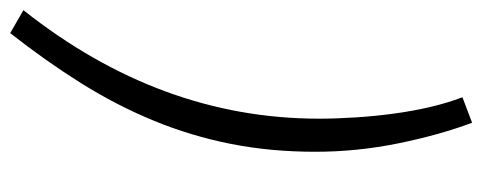

<svg xmlns="http://www.w3.org/2000/svg" viewBox="-349 -466 947 377"><g transform="rotate(90 124.5 -277.5)"><path d="M177 -731Q201 -667 217.5 -586Q234 -505 234 -423Q234 -335 218.5 -257Q203 -179 173 -106Q143 -33 99.5 36.5Q56 106 1 176L-44 150Q169 -119 169 -430Q169 -465 166.5 -503Q164 -541 159 -578Q154 -615 146 -649Q138 -683 127 -712L177 -731Z"/></g></svg>

Font: mr_Source Sans Pro
Style: Italic
Weight: 400
Italic angle: -11°
Designer: Paul D. Hunt
Foundry: Adobe Systems Incorporated
Version: Version 1.036;July 10, 2024;FontCreator 11.5.0.2430 64-bit